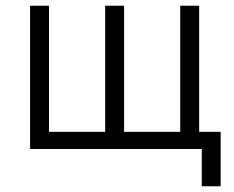

<svg xmlns="http://www.w3.org/2000/svg" viewBox="-20 -520 815 670"><path d="M684 0H85V-500H151V-60H347V-500H413V-60H609V-500H675V-60H750V130H684Z"/></svg>

Font: PT Root UI
Style: Regular
Weight: 400
Designer: Vitaly Kuzmin
Foundry: ParaType Ltd.
Version: Version 2.001G